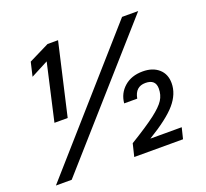

<svg xmlns="http://www.w3.org/2000/svg" viewBox="-121 -850 1068 995"><g transform="rotate(-20 413.0 -352.0)"><path d="M122 -648 235 -704H293L202 -308H129L200 -621L104 -571ZM112 0H25L646 -704H735ZM568 -61H741L726 0H457L474 -70Q569 -128 616 -164Q663 -200 680.5 -227.5Q698 -255 698 -290Q698 -341 642 -341Q586 -341 575 -279H503Q508 -333 547.5 -367.5Q587 -402 649 -402Q704 -402 737 -373Q770 -344 770 -294Q770 -235 724.5 -181.5Q679 -128 568 -61Z"/></g></svg>

Font: CBA Beacon Sans
Style: Italic
Weight: 400
Italic angle: -13°
Designer: Wei Huang
Foundry: Wei Huang
Version: Version 1.002